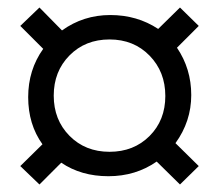

<svg xmlns="http://www.w3.org/2000/svg" viewBox="-20 -567 583 511"><path d="M271.5 -462Q207 -462 165 -419.5Q123 -377 123 -312.5Q123 -248 165 -205.5Q207 -163 271.5 -163Q336 -163 378 -205Q420 -247 420 -311.5Q420 -376 378 -419Q336 -462 271.5 -462ZM93 -183Q55 -236 55 -308.5Q55 -381 95 -437L34 -498L85 -547L145 -486Q202 -527 273.5 -527Q345 -527 401 -490L459 -547L509 -498L451 -440Q489 -384 489 -314Q489 -244 447 -186L509 -125L459 -76L397 -137Q341 -98 268.5 -98Q196 -98 143 -134L85 -76L34 -125Z"/></svg>

Font: Hind Madurai
Style: Regular
Weight: 400
Designer: Jyotish Sonowal
Foundry: Indian Type Foundry
Version: Version 0.702;PS 1.0;hotconv 1.0.81;makeotf.lib2.5.63406